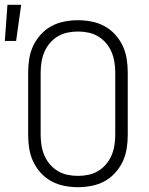

<svg xmlns="http://www.w3.org/2000/svg" viewBox="-49 -766 619 798"><path d="M275 12Q247 12 218.5 6.5Q190 1 165 -12.5Q140 -26 120.5 -47.5Q101 -69 89 -94.5Q77 -120 72.5 -148.5Q68 -177 68 -205V-465Q68 -493 72.5 -521.5Q77 -550 89 -575.5Q101 -601 120.5 -622.5Q140 -644 165 -657.5Q190 -671 218.5 -676.5Q247 -682 275 -682Q303 -682 331.5 -676.5Q360 -671 385 -657.5Q410 -644 429.5 -622.5Q449 -601 461 -575.5Q473 -550 477.5 -521.5Q482 -493 482 -465V-205Q482 -177 477.5 -148.5Q473 -120 461 -94.5Q449 -69 429.5 -47.5Q410 -26 385 -12.5Q360 1 331.5 6.5Q303 12 275 12ZM275 -35Q297 -35 318.5 -39.5Q340 -44 358.5 -55Q377 -66 391.5 -83Q406 -100 414.5 -120Q423 -140 426.5 -161.5Q430 -183 430 -205V-465Q430 -487 426.5 -508.5Q423 -530 414.5 -550Q406 -570 391.5 -587Q377 -604 358.5 -615Q340 -626 318.5 -630.5Q297 -635 275 -635Q253 -635 231.5 -630.5Q210 -626 191.5 -615Q173 -604 158.5 -587Q144 -570 135.5 -550Q127 -530 123.5 -508.5Q120 -487 120 -465V-205Q120 -183 123.5 -161.5Q127 -140 135.5 -120Q144 -100 158.5 -83Q173 -66 191.5 -55Q210 -44 231.5 -39.5Q253 -35 275 -35ZM-29 -596 -18 -746H39L18 -596Z"/></svg>

Font: Lode Dark Term
Style: Regular
Weight: 400
Monospace: yes
Designer: Belleve Invis
Foundry: Belleve Invis
Version: Version 29.2.0